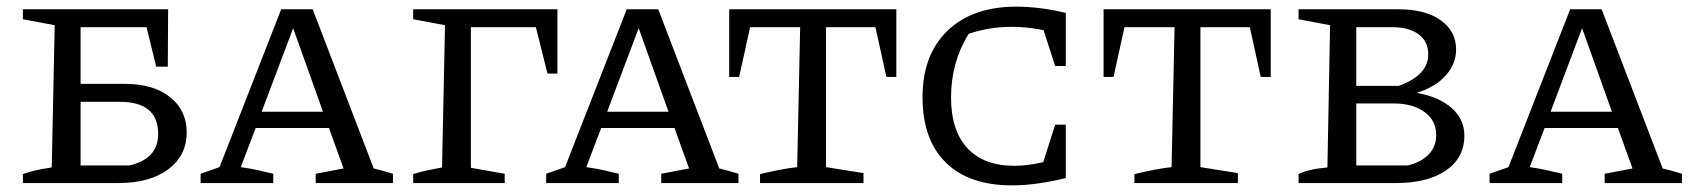

<svg xmlns="http://www.w3.org/2000/svg" viewBox="-20 -552 5104 579"><path d="M49 0V-27Q68 -34 88.5 -38.5Q109 -43 136 -47L145 -476L49 -494V-524H487L486 -351H451L422 -470H223V-299H358Q443 -299 493 -259Q543 -219 543 -153Q543 -83 487.5 -41.5Q432 0 337 0ZM223 -53H370Q457 -73 457 -148Q457 -245 341 -245H223Z M1107 -44Q1123 -40 1132.5 -37.5Q1142 -35 1165 -28V0H932V-28L1016 -44L972 -166H751L706 -48Q734 -44 757 -39Q780 -34 804 -28V0H585V-28L642 -48L828 -524H923ZM769 -215H954L864 -467Z M1226 0V-27Q1248 -34 1269.5 -38.5Q1291 -43 1313 -47L1322 -476L1226 -494V-524H1661V-330H1631L1596 -470H1400V-46L1502 -28V0Z M2149 -44Q2165 -40 2174.5 -37.5Q2184 -35 2207 -28V0H1974V-28L2058 -44L2014 -166H1793L1748 -48Q1776 -44 1799 -39Q1822 -34 1846 -28V0H1627V-28L1684 -48L1870 -524H1965ZM1811 -215H1996L1906 -467Z M2683 -524V-320H2653L2620 -470H2471V-48L2584 -30V0H2272V-27Q2301 -34 2329 -39.5Q2357 -45 2384 -48L2393 -470H2242L2209 -320H2179V-524Z M3032 7Q2902 7 2832 -62Q2762 -131 2762 -259Q2762 -387 2837.5 -459.5Q2913 -532 3045 -532Q3077 -532 3115 -527.5Q3153 -523 3194 -513V-353H3162L3127 -461Q3103 -466 3079 -468.5Q3055 -471 3030 -471Q2963 -471 2901 -450Q2848 -364 2848 -258Q2848 -158 2897.5 -105Q2947 -52 3039 -52Q3079 -52 3126 -63L3162 -176H3194V-15Q3148 -4 3108.5 1.5Q3069 7 3032 7Z M3812 -524V-320H3782L3749 -470H3600V-48L3713 -30V0H3401V-27Q3430 -34 3458 -39.5Q3486 -45 3513 -48L3522 -470H3371L3338 -320H3308V-524Z M4252 -272Q4320 -260 4358 -226Q4396 -192 4396 -143Q4396 -76 4340.5 -38Q4285 0 4190 0H3896V-27Q3925 -42 3983 -47L3991 -476L3896 -494V-524H4198Q4278 -524 4324.5 -491Q4371 -458 4371 -403Q4371 -359 4339.5 -324Q4308 -289 4252 -272ZM4179 -470H4070V-293H4198Q4287 -325 4287 -388Q4287 -427 4258 -448.5Q4229 -470 4179 -470ZM4183 -240H4070V-53H4225Q4266 -63 4288.5 -86.5Q4311 -110 4311 -145Q4311 -189 4275.5 -214.5Q4240 -240 4183 -240Z M4994 -44Q5010 -40 5019.5 -37.5Q5029 -35 5052 -28V0H4819V-28L4903 -44L4859 -166H4638L4593 -48Q4621 -44 4644 -39Q4667 -34 4691 -28V0H4472V-28L4529 -48L4715 -524H4810ZM4656 -215H4841L4751 -467Z"/></svg>

Font: Piazzolla SC
Style: Regular
Weight: 400
Designer: Juan Pablo del Peral
Foundry: Huerta Tipografica
Version: Version 1.330